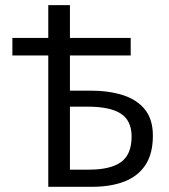

<svg xmlns="http://www.w3.org/2000/svg" viewBox="-20 -721 654 741"><path d="M166.3 0V-701.1H249.9V-371.2H327.7Q399.6 -371.2 454.2 -353.9Q508.7 -336.6 539.4 -298.4Q570 -260.1 570 -197.6Q570 -127.6 541.3 -84.2Q512.6 -40.9 460 -20.4Q407.4 0 334.2 0ZM249.9 -66.3H323.7Q406.7 -66.3 447.3 -95.7Q487.9 -125.2 487.9 -194.1Q487.9 -255.4 446.4 -282.4Q404.9 -309.4 317.2 -309.4H249.9ZM27.8 -506.9V-574.6H484.4V-506.9Z"/></svg>

Font: Source Sans 3 VF
Style: Regular
Weight: 200
Designer: Paul D. Hunt
Foundry: Adobe
Version: Version 3.046;hotconv 1.0.118;makeotfexe 2.5.65603